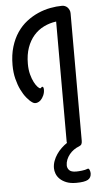

<svg xmlns="http://www.w3.org/2000/svg" viewBox="-61 -737 517 988"><g transform="rotate(-5 198.0 -243.0)"><path d="M338.9 1Q338.9 10.3 335.9 17.1Q333 23.9 323.2 27.8Q308.6 33.2 295.4 42.5Q282.2 51.8 272.5 64Q262.7 76.2 256.8 90.6Q251 105 251 120.1Q251 134.3 261 145Q271 155.8 296.9 155.8Q302.7 155.8 310.5 155.3Q318.4 154.8 326.7 153.8Q335 152.8 342.8 151.1Q350.6 149.4 356 147Q359.4 145 362.1 147.5Q364.7 149.9 366.5 153.8Q368.2 157.7 369.1 162.6Q370.1 167.5 370.1 170.9Q370.1 193.8 352.5 203.9Q335 213.9 292 213.9Q261.7 213.9 241.2 205.6Q220.7 197.3 208 184.8Q195.3 172.4 189.7 157.5Q184.1 142.6 184.1 128.9Q184.1 109.9 190.7 91.8Q197.3 73.7 208.3 57.6Q219.2 41.5 233.4 28.1Q247.6 14.6 262.2 4.9Q261.2 2.9 261.2 -1V-622.1Q227.5 -617.7 197.5 -603Q167.5 -588.4 145.3 -563Q123 -537.6 110.1 -501.5Q97.2 -465.3 97.2 -418Q97.2 -387.7 103.5 -363.5Q109.9 -339.4 118.7 -322.5Q127.4 -305.7 136.2 -296.4Q145 -287.1 149.9 -287.1Q153.8 -287.1 155.5 -290.5Q157.2 -293.9 161.1 -293.9Q165 -293.9 166.5 -289.1Q168 -284.2 168 -278.8Q168 -263.2 161.6 -248.8Q155.3 -234.4 145.8 -225.3Q136.2 -216.3 124.5 -213.9Q112.8 -211.4 102.1 -219.2Q88.9 -228 74 -246.1Q59.1 -264.2 46.6 -289.8Q34.2 -315.4 26.1 -347.7Q18.1 -379.9 18.1 -418Q18.1 -470.7 30.8 -512.5Q43.5 -554.2 64.7 -585.4Q85.9 -616.7 114.3 -638.7Q142.6 -660.6 173.8 -674.3Q205.1 -688 237.3 -694.1Q269.5 -700.2 298.8 -700.2Q306.6 -700.2 314 -697Q321.3 -693.8 326.7 -688.2Q332 -682.6 335.4 -674.8Q338.9 -667 338.9 -658.2Z"/></g></svg>

Font: Grand Hotel
Style: Regular
Weight: 400
Designer: Brian J. Bonislawsky & Jim Lyles for Astigmatic (AOETI)
Foundry: Astigmatic (AOETI)
Version: Version 001.000